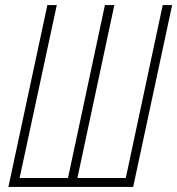

<svg xmlns="http://www.w3.org/2000/svg" viewBox="-20 -734 696 754"><path d="M13 0H503L656 -714H619L474 -35H284L429 -714H392L247 -35H57L203 -714H166Z"/></svg>

Font: Noto Sans ExtraCondensed ExtraLight
Style: Italic
Weight: 200
Width: 2
Italic angle: -12°
Designer: Monotype Design Team
Foundry: Monotype Imaging Inc.
Version: Version 2.013